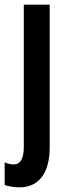

<svg xmlns="http://www.w3.org/2000/svg" viewBox="-42 -563 294 823"><path d="M40 240Q25 240 6.5 237Q-12 234 -22 230V133Q-1 142 16 142Q60 142 60 67V-543H171V68Q171 151 137.5 195.5Q104 240 40 240Z"/></svg>

Font: Noto Sans Lao UI ExtCond SemBd
Style: Regular
Weight: 600
Width: 2
Designer: Monotype Design Team
Foundry: Monotype Imaging Inc.
Version: Version 2.000; ttfautohint (v1.8.4.7-5d5b)